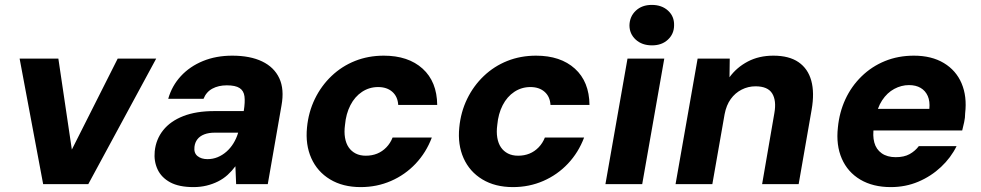

<svg xmlns="http://www.w3.org/2000/svg" viewBox="-20 -751 4000 783"><path d="M156 0 60 -512H218L273 -141L460 -512H617L340 0Z M769 12Q710 12 674 -7.5Q638 -27 622.5 -60.5Q607 -94 611 -134Q616 -183 645.5 -220Q675 -257 727.5 -277.5Q780 -298 854 -298H974Q980 -335 977 -358Q974 -381 957 -392Q940 -403 905 -403Q871 -403 846 -389.5Q821 -376 810 -348H666Q681 -401 717.5 -440.5Q754 -480 807.5 -502Q861 -524 927 -524Q1000 -524 1049 -500.5Q1098 -477 1119 -432Q1140 -387 1128 -321L1072 0H943L940 -73Q926 -54 908.5 -38Q891 -22 869 -11Q847 0 822 6Q797 12 769 12ZM826 -102Q848 -102 867.5 -110Q887 -118 903.5 -132.5Q920 -147 932 -166.5Q944 -186 951 -209V-210H856Q831 -210 813 -203Q795 -196 785 -183Q775 -170 773 -152Q770 -127 785.5 -114.5Q801 -102 826 -102Z M1451 12Q1378 12 1326 -19.5Q1274 -51 1249.5 -106Q1225 -161 1232 -231Q1238 -294 1264 -347.5Q1290 -401 1332 -441Q1374 -481 1428 -502.5Q1482 -524 1545 -524Q1645 -524 1703.5 -471Q1762 -418 1763 -323H1604Q1602 -357 1580 -376.5Q1558 -396 1522 -396Q1486 -396 1456.5 -376.5Q1427 -357 1409 -322Q1391 -287 1387 -242Q1383 -213 1387 -189.5Q1391 -166 1402 -150Q1413 -134 1430.5 -125Q1448 -116 1472 -116Q1497 -116 1518 -124.5Q1539 -133 1555.5 -150Q1572 -167 1581 -190H1741Q1718 -129 1675 -83.5Q1632 -38 1574.5 -13Q1517 12 1451 12Z M2072 12Q1999 12 1947 -19.5Q1895 -51 1870.5 -106Q1846 -161 1853 -231Q1859 -294 1885 -347.5Q1911 -401 1953 -441Q1995 -481 2049 -502.5Q2103 -524 2166 -524Q2266 -524 2324.5 -471Q2383 -418 2384 -323H2225Q2223 -357 2201 -376.5Q2179 -396 2143 -396Q2107 -396 2077.5 -376.5Q2048 -357 2030 -322Q2012 -287 2008 -242Q2004 -213 2008 -189.5Q2012 -166 2023 -150Q2034 -134 2051.5 -125Q2069 -116 2093 -116Q2118 -116 2139 -124.5Q2160 -133 2176.5 -150Q2193 -167 2202 -190H2362Q2339 -129 2296 -83.5Q2253 -38 2195.5 -13Q2138 12 2072 12Z M2449 0 2539 -512H2689L2599 0ZM2639 -566Q2598 -566 2572.5 -589.5Q2547 -613 2547 -648Q2548 -684 2573 -707.5Q2598 -731 2638 -731Q2679 -731 2704.5 -707.5Q2730 -684 2729 -648Q2729 -613 2704 -589.5Q2679 -566 2639 -566Z M2735 0 2825 -512H2956L2955 -436Q2984 -476 3029.5 -500Q3075 -524 3134 -524Q3198 -524 3236.5 -497.5Q3275 -471 3288.5 -422Q3302 -373 3290 -304L3237 0H3088L3138 -290Q3147 -341 3129 -370Q3111 -399 3061 -399Q3031 -399 3004.5 -385.5Q2978 -372 2960 -347Q2942 -322 2935 -285L2885 0Z M3613 12Q3540 12 3488.5 -18.5Q3437 -49 3413 -104Q3389 -159 3397 -231Q3403 -293 3427.5 -346Q3452 -399 3493.5 -439.5Q3535 -480 3589 -502Q3643 -524 3707 -524Q3779 -524 3829 -494Q3879 -464 3901.5 -411Q3924 -358 3916 -289Q3916 -271 3912 -253Q3908 -235 3904 -219H3499L3515 -307H3770Q3773 -338 3763.5 -359.5Q3754 -381 3734.5 -392.5Q3715 -404 3687 -404Q3656 -404 3627 -388.5Q3598 -373 3577.5 -342Q3557 -311 3549 -263L3544 -234Q3538 -198 3545.5 -170Q3553 -142 3575.5 -126Q3598 -110 3633 -110Q3667 -110 3689.5 -122.5Q3712 -135 3727 -155H3881Q3858 -108 3817.5 -70Q3777 -32 3725 -10Q3673 12 3613 12Z"/></svg>

Font: DM Sans 12pt Black
Style: Italic
Weight: 900
Italic angle: -10°
Version: Version 4.004;gftools[0.9.30]